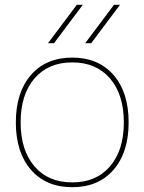

<svg xmlns="http://www.w3.org/2000/svg" viewBox="-20 -770 602 800"><path d="M360 -590H335L455 -750H480ZM205 -590H180L300 -750H325ZM109 -62.5Q46 -135 46 -260Q46 -385 109 -457.5Q172 -530 281 -530Q390 -530 453 -457.5Q516 -385 516 -260Q516 -135 453 -62.5Q390 10 281 10Q172 10 109 -62.5ZM123.5 -77Q181 -10 281 -10Q381 -10 438.5 -77Q496 -144 496 -260Q496 -376 438.5 -443Q381 -510 281 -510Q181 -510 123.5 -443Q66 -376 66 -260Q66 -144 123.5 -77Z"/></svg>

Font: M PLUS 1p Thin
Style: Regular
Weight: 250
Version: Version 1.062